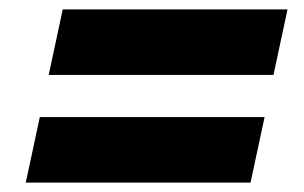

<svg xmlns="http://www.w3.org/2000/svg" viewBox="-20 -522 650 410"><path d="M594 -502 564 -362H84L114 -502ZM35 -132 65 -272H545L515 -132Z"/></svg>

Font: Nacelle Black
Style: Italic
Weight: 900
Italic angle: -12°
Designer: Sora Sagano
Foundry: Sora Sagano
Version: Version 1.000;FEAKit 1.0